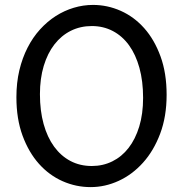

<svg xmlns="http://www.w3.org/2000/svg" viewBox="-20 -745 753 777"><path d="M654.3 -361.3Q654.3 -273.4 628.2 -204.1Q602.1 -134.8 558.8 -86.7Q515.6 -38.6 460.4 -13.2Q405.3 12.2 346.7 12.2Q287.6 12.2 233.4 -11.7Q179.2 -35.6 137.7 -82Q96.2 -128.4 71.3 -196Q46.4 -263.7 46.4 -351.6Q46.4 -410.2 58.3 -460.4Q70.3 -510.7 91.6 -552.2Q112.8 -593.8 142.1 -626Q171.4 -658.2 205.8 -680.2Q240.2 -702.1 278.6 -713.6Q316.9 -725.1 356.4 -725.1Q414.6 -725.1 468.5 -701.2Q522.5 -677.2 563.7 -630.9Q605 -584.5 629.6 -516.8Q654.3 -449.2 654.3 -361.3ZM559.1 -349.1Q559.1 -416.5 544.2 -470.5Q529.3 -524.4 502 -562Q474.6 -599.6 436.3 -619.6Q397.9 -639.6 351.6 -639.6Q305.2 -639.6 266.6 -620.4Q228 -601.1 200.2 -565.2Q172.4 -529.3 157 -478.3Q141.6 -427.2 141.6 -363.8Q141.6 -296.9 156.5 -243.2Q171.4 -189.5 199 -151.6Q226.6 -113.8 265.1 -93.5Q303.7 -73.2 351.6 -73.2Q396.5 -73.2 434.6 -92Q472.7 -110.8 500.2 -146.2Q527.8 -181.6 543.5 -232.9Q559.1 -284.2 559.1 -349.1Z"/></svg>

Font: Andika APac
Style: Regular
Weight: 400
Designer: Victor Gaultney, Annie Olsen, Julie Remington, Don Collingsworth, Eric Hays, Becca Hirsbrunner
Foundry: SIL International
Version: Version 5.000